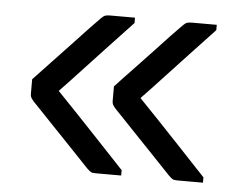

<svg xmlns="http://www.w3.org/2000/svg" viewBox="-40 -569 680 538"><g transform="rotate(5 300.0 -300.0)"><path d="M319 -93V-78Q302 -78 284 -78Q266 -78 248 -78Q238 -78 234 -80Q230 -82 222 -90Q218 -94 202 -111Q186 -128 164 -151Q142 -174 119.5 -197.5Q97 -221 80 -239Q63 -257 57 -263Q50 -271 48.5 -275Q47 -279 47 -285Q47 -295 47 -305Q47 -315 47 -325Q70 -350 96.5 -377.5Q123 -405 148 -432Q173 -459 193 -480Q213 -501 224 -512Q231 -519 236 -520.5Q241 -522 250 -522Q268 -522 285 -522Q302 -522 319 -522V-507Q277 -462 243 -426Q209 -390 181 -359.5Q153 -329 124 -299Q153 -269 180.5 -240Q208 -211 241 -176Q274 -141 319 -93ZM549 -93V-78Q532 -78 514 -78Q496 -78 478 -78Q468 -78 464 -80Q460 -82 452 -90Q448 -94 432 -111Q416 -128 394 -151Q372 -174 349.5 -197.5Q327 -221 310 -239Q293 -257 287 -263Q280 -271 278.5 -275Q277 -279 277 -285Q277 -295 277 -305Q277 -315 277 -325Q300 -350 326.5 -377.5Q353 -405 378 -432Q403 -459 423 -480Q443 -501 454 -512Q461 -519 466 -520.5Q471 -522 480 -522Q498 -522 515 -522Q532 -522 549 -522V-507Q507 -462 473 -426Q439 -390 411 -359.5Q383 -329 354 -299Q383 -269 410.5 -240Q438 -211 471 -176Q504 -141 549 -93Z"/></g></svg>

Font: Rec Mono Linear
Style: Regular
Weight: 400
Monospace: yes
Version: Version 1.085; ttfautohint (v1.8.4.7-5d5b)